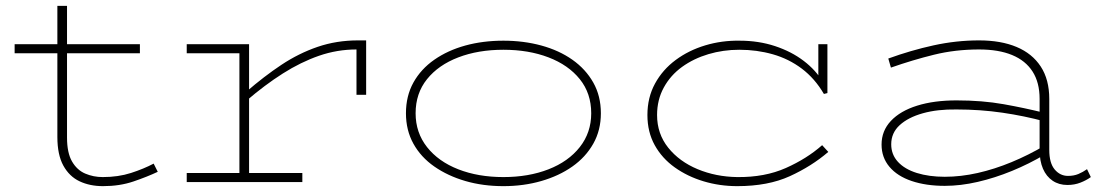

<svg xmlns="http://www.w3.org/2000/svg" viewBox="-20 -622 3767 656"><path d="M332 14Q287 14 252 -2.5Q217 -19 196.5 -56Q176 -93 176 -154V-602H209V-152Q209 -100 226 -70.5Q243 -41 271 -29Q299 -17 331 -17Q384 -17 427.5 -31Q471 -45 505 -63L519 -35Q483 -18 436 -2Q389 14 332 14ZM30 -440V-471H458V-440Z M821 -277V-308Q882 -361 941.5 -400.5Q1001 -440 1065.5 -462Q1130 -484 1203 -484H1231V-298H1198V-453Q1132 -453 1070 -431.5Q1008 -410 946.5 -371Q885 -332 821 -277ZM618 0V-31H1013V0ZM798 0V-471H831V0ZM618 -440V-471H831V-440Z M1700 14Q1630 14 1570 -3.5Q1510 -21 1464 -53Q1418 -85 1392.5 -131Q1367 -177 1367 -235Q1367 -294 1392.5 -340Q1418 -386 1464 -418Q1510 -450 1570 -466.5Q1630 -483 1700 -483Q1769 -483 1829.5 -466.5Q1890 -450 1935.5 -418Q1981 -386 2007 -340Q2033 -294 2033 -235Q2033 -177 2007 -131Q1981 -85 1935.5 -53Q1890 -21 1829.5 -3.5Q1769 14 1700 14ZM1700 -17Q1786 -17 1854 -43.5Q1922 -70 1961 -119.5Q2000 -169 2000 -235Q2000 -303 1961 -351.5Q1922 -400 1854 -426Q1786 -452 1700 -452Q1614 -452 1546 -426Q1478 -400 1439 -351.5Q1400 -303 1400 -235Q1400 -169 1439 -119.5Q1478 -70 1546 -43.5Q1614 -17 1700 -17Z M2499 14Q2439 14 2384 -2.5Q2329 -19 2285.5 -50Q2242 -81 2217 -126Q2192 -171 2192 -229Q2192 -289 2218 -336.5Q2244 -384 2288.5 -417Q2333 -450 2389.5 -467Q2446 -484 2507 -483Q2572 -483 2628 -464.5Q2684 -446 2726 -414Q2768 -382 2792 -341L2776 -349V-471H2807V-304L2795 -301Q2764 -354 2719.5 -387.5Q2675 -421 2620.5 -436.5Q2566 -452 2506 -452Q2451 -452 2400.5 -437Q2350 -422 2310.5 -393.5Q2271 -365 2248 -323Q2225 -281 2225 -229Q2225 -165 2263 -117.5Q2301 -70 2363.5 -44Q2426 -18 2499 -17Q2593 -16 2665 -48Q2737 -80 2789 -126L2810 -103Q2753 -54 2678.5 -20Q2604 14 2499 14Z M3627 10Q3598 10 3576.5 -4.5Q3555 -19 3543.5 -45.5Q3532 -72 3532 -110V-284Q3532 -340 3508 -377.5Q3484 -415 3438 -434Q3392 -453 3325 -453Q3244 -453 3171 -435Q3098 -417 3024 -391L3015 -422Q3092 -450 3169.5 -467Q3247 -484 3325 -484Q3400 -484 3453.5 -461.5Q3507 -439 3536 -394.5Q3565 -350 3565 -284V-110Q3565 -65 3583.5 -43Q3602 -21 3629 -21Q3649 -21 3664.5 -27.5Q3680 -34 3694 -44L3707 -17Q3692 -6 3671.5 2Q3651 10 3627 10ZM3208 13Q3144 13 3095 -3.5Q3046 -20 3019 -52Q2992 -84 2992 -128Q2992 -175 3024 -209Q3056 -243 3113.5 -261Q3171 -279 3248 -279Q3336 -279 3409 -266Q3482 -253 3550 -236V-207Q3480 -226 3404.5 -237Q3329 -248 3248 -248Q3183 -249 3133 -235Q3083 -221 3054 -194.5Q3025 -168 3025 -129Q3025 -94 3048 -69Q3071 -44 3112.5 -31Q3154 -18 3208 -18Q3263 -18 3320.5 -31Q3378 -44 3436 -68Q3494 -92 3550 -125V-94Q3496 -62 3437.5 -38Q3379 -14 3320.5 -0.5Q3262 13 3208 13Z"/></svg>

Font: BioRhyme SemiExpanded ExtraLight
Style: Regular
Weight: 250
Width: 6
Designer: Aoife Mooney
Foundry: Aoife Mooney Type
Version: Version 1.600;gftools[0.9.33]